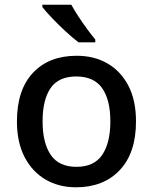

<svg xmlns="http://www.w3.org/2000/svg" viewBox="-20 -786 649 816"><path d="M558 -270Q558 -136 489 -63Q420 10 303 10Q230 10 173.5 -23Q117 -56 84.5 -118.5Q52 -181 52 -270Q52 -404 120 -476.5Q188 -549 306 -549Q380 -549 436.5 -516.5Q493 -484 525.5 -422Q558 -360 558 -270ZM161 -270Q161 -179 195.5 -128Q230 -77 305 -77Q380 -77 414.5 -128Q449 -179 449 -270Q449 -362 414 -411.5Q379 -461 304 -461Q229 -461 195 -411.5Q161 -362 161 -270ZM283 -766Q295 -744 313 -716.5Q331 -689 350 -663Q369 -637 385 -618V-606H314Q290 -624 259.5 -652Q229 -680 201.5 -709Q174 -738 160 -756V-766Z"/></svg>

Font: Noto Sans Sinhala UI Medium
Style: Regular
Weight: 500
Designer: Jelle Bosma - Monotype Design Team
Foundry: Monotype Imaging Inc.
Version: Version 2.006; ttfautohint (v1.8.4.7-5d5b)